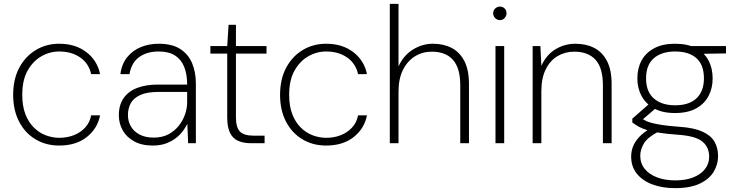

<svg xmlns="http://www.w3.org/2000/svg" viewBox="-20 -740 3814 992"><path d="M286 12Q217 12 163 -20.5Q109 -53 78.5 -112Q48 -171 48 -250Q48 -331 79.5 -390Q111 -449 165 -481.5Q219 -514 286 -514Q370 -514 426.5 -470.5Q483 -427 497 -357H451Q439 -412 394.5 -443Q350 -474 286 -474Q237 -474 193.5 -449Q150 -424 122.5 -375Q95 -326 95 -250Q95 -192 111 -150.5Q127 -109 154.5 -81.5Q182 -54 216.5 -41Q251 -28 286 -28Q327 -28 361.5 -41.5Q396 -55 420 -81Q444 -107 451 -144H497Q484 -76 428.5 -32Q373 12 286 12Z M769 12Q712 12 672.5 -10Q633 -32 613.5 -67.5Q594 -103 594 -144Q594 -198 619 -233.5Q644 -269 689.5 -286Q735 -303 795 -303H947Q947 -357 931.5 -395Q916 -433 884 -453.5Q852 -474 800 -474Q739 -474 699 -445Q659 -416 649 -357H602Q609 -410 637.5 -445Q666 -480 708.5 -497Q751 -514 800 -514Q869 -514 911 -487Q953 -460 972.5 -413.5Q992 -367 992 -308V0H952L948 -100Q940 -84 926 -64.5Q912 -45 890.5 -28Q869 -11 839.5 0.5Q810 12 769 12ZM774 -29Q817 -29 849 -45.5Q881 -62 903 -89.5Q925 -117 936 -149Q947 -181 947 -212V-265H798Q739 -265 704.5 -249Q670 -233 655.5 -206.5Q641 -180 641 -145Q641 -113 656.5 -86.5Q672 -60 702 -44.5Q732 -29 774 -29Z M1278 0Q1239 0 1211 -12Q1183 -24 1168.5 -53.5Q1154 -83 1154 -133V-463H1067V-502H1154L1161 -612H1199V-502H1357V-463H1199V-134Q1199 -81 1220 -60Q1241 -39 1291 -39H1347V0Z M1665 12Q1596 12 1542 -20.5Q1488 -53 1457.5 -112Q1427 -171 1427 -250Q1427 -331 1458.5 -390Q1490 -449 1544 -481.5Q1598 -514 1665 -514Q1749 -514 1805.5 -470.5Q1862 -427 1876 -357H1830Q1818 -412 1773.5 -443Q1729 -474 1665 -474Q1616 -474 1572.5 -449Q1529 -424 1501.5 -375Q1474 -326 1474 -250Q1474 -192 1490 -150.5Q1506 -109 1533.5 -81.5Q1561 -54 1595.5 -41Q1630 -28 1665 -28Q1706 -28 1740.5 -41.5Q1775 -55 1799 -81Q1823 -107 1830 -144H1876Q1863 -76 1807.5 -32Q1752 12 1665 12Z M1994 0V-720H2039V-397Q2065 -454 2113.5 -484Q2162 -514 2217 -514Q2272 -514 2314 -492Q2356 -470 2379.5 -424Q2403 -378 2403 -306V0H2358V-300Q2358 -388 2320.5 -430.5Q2283 -473 2211 -473Q2163 -473 2124 -449Q2085 -425 2062 -379Q2039 -333 2039 -267V0Z M2540 0V-502H2585V0ZM2563 -636Q2549 -636 2538.5 -646.5Q2528 -657 2528 -671Q2528 -686 2538.5 -696Q2549 -706 2563 -706Q2577 -706 2587 -696.5Q2597 -687 2597 -671Q2597 -657 2587 -646.5Q2577 -636 2563 -636Z M2732 0V-502H2772L2777 -400Q2803 -457 2850 -485.5Q2897 -514 2953 -514Q3008 -514 3050 -492.5Q3092 -471 3116 -425Q3140 -379 3140 -307V0H3095V-300Q3095 -389 3057 -431Q3019 -473 2947 -473Q2899 -473 2860.5 -450Q2822 -427 2799.5 -381.5Q2777 -336 2777 -269V0Z M3468 232Q3402 232 3351 213Q3300 194 3270.5 157.5Q3241 121 3241 69Q3241 43 3250 18.5Q3259 -6 3281 -30.5Q3303 -55 3344 -79L3384 -61Q3326 -31 3307 1Q3288 33 3288 64Q3288 104 3311 132.5Q3334 161 3375 176.5Q3416 192 3468 192Q3523 192 3562 176.5Q3601 161 3622.5 133.5Q3644 106 3644 70Q3644 20 3608.5 -9Q3573 -38 3481 -44Q3425 -48 3387 -54Q3349 -60 3323 -68Q3297 -76 3279.5 -86Q3262 -96 3247 -107V-127L3337 -206L3380 -191L3288 -112V-132Q3300 -125 3312.5 -118Q3325 -111 3345 -105.5Q3365 -100 3399 -94.5Q3433 -89 3490 -85Q3564 -80 3608 -60.5Q3652 -41 3671 -9Q3690 23 3690 67Q3690 109 3667.5 147Q3645 185 3596 208.5Q3547 232 3468 232ZM3467 -156Q3402 -156 3359 -180Q3316 -204 3294.5 -244.5Q3273 -285 3273 -334Q3273 -387 3294.5 -427Q3316 -467 3359.5 -490.5Q3403 -514 3467 -514Q3534 -514 3577 -490.5Q3620 -467 3641 -427Q3662 -387 3662 -334Q3662 -285 3641 -244.5Q3620 -204 3577 -180Q3534 -156 3467 -156ZM3468 -196Q3541 -196 3579 -232.5Q3617 -269 3617 -335Q3617 -405 3578 -439.5Q3539 -474 3468 -474Q3399 -474 3358.5 -439.5Q3318 -405 3318 -335Q3318 -266 3358.5 -231Q3399 -196 3468 -196ZM3556 -461 3538 -502H3731V-464Z"/></svg>

Font: DM Sans 16pt ExtraLight
Style: Regular
Weight: 250
Version: Version 4.004;gftools[0.9.30]